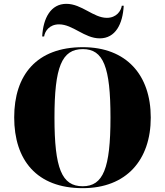

<svg xmlns="http://www.w3.org/2000/svg" viewBox="-20 -971 860 1001"><path d="M500 -771C582 -771 620 -846 625 -941H615C611 -914 587 -878 537 -878C467 -878 406 -951 326 -951C245 -951 205 -877 200 -781H210C214 -808 237 -844 288 -844C360 -844 420 -771 500 -771ZM411 10C639 10 766 -137 766 -358C766 -580 639 -725 412 -725C171 -725 54 -580 54 -359C54 -137 171 10 411 10ZM411 0C302 0 264 -93 264 -358C264 -622 302 -715 412 -715C519 -715 556 -622 556 -358C556 -93 518 0 411 0Z"/></svg>

Font: Noto Serif Display Black
Style: Regular
Weight: 900
Designer: Monotype Design Team
Foundry: Monotype Imaging Inc.
Version: Version 2.009